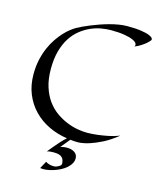

<svg xmlns="http://www.w3.org/2000/svg" viewBox="-133 -807 918 1110"><g transform="rotate(15 326.0 -252.0)"><path d="M644 -670.9Q635.3 -659.7 622.6 -648.9Q611.8 -639.6 595.9 -629.4Q580.1 -619.1 559.1 -610.8Q565.9 -619.6 560.3 -629.6Q554.7 -639.6 535.6 -647.9Q516.6 -656.2 484.1 -661.6Q451.7 -667 404.8 -667Q377.4 -667 345.9 -661.4Q314.5 -655.8 283.7 -642.1Q252.9 -628.4 224.4 -605.7Q195.8 -583 173.8 -549.1Q151.9 -515.1 138.9 -468.5Q126 -421.9 126 -360.8Q126 -299.8 140.9 -253.4Q155.8 -207 180.4 -173.6Q205.1 -140.1 236.8 -117.9Q268.6 -95.7 301.8 -82.3Q335 -68.8 366.9 -63.5Q398.9 -58.1 424.8 -58.1Q454.6 -58.6 486.8 -62.5Q514.6 -65.9 548.1 -72.5Q581.5 -79.1 613.8 -91.8Q566.4 -53.7 525.9 -33.7Q485.4 -13.7 454.6 -3.9Q418.9 7.3 389.2 8.8Q363.3 8.8 340.8 5.9L293.9 63Q296.9 60.1 304.7 58.6Q312.5 57.1 317.9 56.2Q332 54.2 345.9 55.7Q359.9 57.1 370.8 62Q381.8 66.9 389.2 75.2Q396.5 83.5 397.9 95.2Q400.4 113.3 392.1 129.6Q383.8 146 368.7 159.7Q353.5 173.3 333.5 183.6Q313.5 193.8 292.2 200.4Q271 207 250.7 209.5Q230.5 211.9 214.8 209L238.8 165Q247.1 170.9 256.8 174.1Q266.6 177.2 275.6 178.2Q284.7 179.2 291.7 178.7Q298.8 178.2 301.8 176.8Q315.4 171.4 324.2 164.8Q333 158.2 330.1 143.1Q328.6 129.4 322.5 121.1Q316.4 112.8 307.6 108.4Q298.8 104 288.1 102.5Q277.3 101.1 267.1 101.1Q257.3 101.1 247.1 102.1Q236.8 103 227.1 106Q246.1 82.5 260.7 65.4Q275.4 48.3 286.4 36.1Q297.4 23.9 305.4 16.1Q313.5 8.3 319.8 2.9Q259.8 -5.9 208.3 -30.8Q156.7 -55.7 118.7 -95Q80.6 -134.3 58.8 -187.3Q37.1 -240.2 37.1 -306.2Q37.1 -352.5 45.9 -392.3Q54.7 -432.1 69.1 -465.3Q83.5 -498.5 101.6 -525.1Q119.6 -551.8 138.4 -572Q157.2 -592.3 175 -606Q192.9 -619.6 206.1 -627Q218.8 -634.3 238.5 -643.6Q258.3 -652.8 282 -662.4Q305.7 -671.9 332 -681.2Q358.4 -690.4 385.7 -697.8Q413.1 -705.1 439.2 -709.5Q465.3 -713.9 488.8 -713.9Q541 -713.9 573.2 -709Q605.5 -704.1 622.3 -697Q639.2 -689.9 643.3 -682.6Q647.5 -675.3 644 -670.9Z"/></g></svg>

Font: Quintessential
Style: Regular
Weight: 400
Designer: Astigmatic (AOETI)
Foundry: Astigmatic (AOETI)
Version: Version 1.000